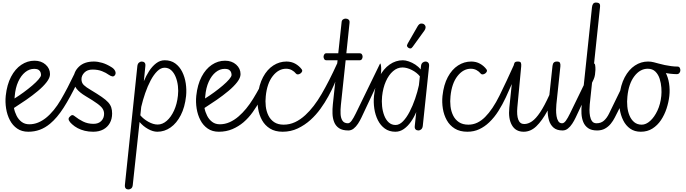

<svg xmlns="http://www.w3.org/2000/svg" viewBox="-20 -1024 5384 1507"><path d="M202 10Q151 10 115 -14.8Q79 -39.5 57.5 -80.8Q36 -122 28 -172Q20 -222 25 -272Q34.5 -360 66.8 -421.5Q99 -483 147 -515.2Q195 -547.5 250.5 -547.5Q304 -547.5 338.2 -516.8Q372.5 -486 372.5 -442Q372.5 -413.5 346.2 -379.5Q320 -345.5 277.5 -310Q235 -274.5 185.5 -240.2Q136 -206 89.5 -176.5Q95.5 -144.5 110.5 -115Q125.5 -85.5 150.2 -67Q175 -48.5 210 -48.5Q220 -48.5 224.8 -39.8Q229.5 -31 229 -20Q228.5 -9 222 0.5Q215.5 10 202 10ZM94 -251Q129.5 -273 166 -299.8Q202.5 -326.5 233.5 -353Q264.5 -379.5 283.2 -401.5Q302 -423.5 302 -435.5Q302 -444.5 298.5 -455.8Q295 -467 283.5 -475.2Q272 -483.5 247.5 -483.5Q210 -483.5 177.5 -457.2Q145 -431 123 -383Q101 -335 95.5 -269ZM210 -48.5Q246 -48.5 278.5 -61.8Q311 -75 340.5 -98.5Q404.5 -150 457.8 -241.5Q511 -333 561 -438.5Q571.5 -461 583.5 -462Q592.5 -462.5 597.8 -449.5Q603 -436.5 599 -414.5Q598 -405.5 595 -395.8Q592 -386 586.5 -375Q530.5 -258.5 479.2 -178.5Q428 -98.5 373 -53Q334.5 -21 292.5 -5.5Q250.5 10 202 10Q192 10 187.5 1Q183 -8 183.5 -19Q184.5 -30 191 -39.2Q197.5 -48.5 210 -48.5Z M711.5 10Q675.5 10 645 2.5Q614.5 -5 589.5 -18.2Q564.5 -31.5 545 -49.5Q527 -65.5 520.8 -79.5Q514.5 -93.5 524.5 -105Q537.5 -120 547.2 -120.5Q557 -121 571 -108.5Q595.5 -88.5 632 -70.2Q668.5 -52 714 -52Q753 -52 775 -74.5Q797 -97 797 -130.5Q797 -152 785.8 -170.2Q774.5 -188.5 743.2 -211.2Q712 -234 652 -269.5Q605 -297.5 581.2 -327.2Q557.5 -357 557.5 -403.5Q557.5 -460.5 599.8 -500.8Q642 -541 716.5 -541Q747.5 -541 782.5 -530.8Q817.5 -520.5 855.5 -496.5Q876 -484 883.8 -466.5Q891.5 -449 883 -435.5Q875 -423 862.8 -424.2Q850.5 -425.5 833 -437.5Q813 -452.5 781 -465.2Q749 -478 706.5 -478Q665.5 -478 642.5 -454.5Q619.5 -431 619.5 -402.5Q619.5 -374 638 -356.2Q656.5 -338.5 693 -317.5Q745.5 -286 778.5 -263.2Q811.5 -240.5 829 -221Q846.5 -201.5 853.2 -180.8Q860 -160 860 -133Q860 -90.5 842 -58.2Q824 -26 790.8 -8Q757.5 10 711.5 10Z M987 463Q974.5 463 966.5 454.5Q958.5 446 960.5 426L1058 -504.5Q1060 -523 1070.2 -532Q1080.5 -541 1092 -541Q1106 -541 1114.5 -532.8Q1123 -524.5 1121 -506L1109 -386.5Q1126 -428 1150.2 -465.8Q1174.5 -503.5 1205.5 -527.2Q1236.5 -551 1272.5 -551Q1321.5 -551 1355.5 -526.2Q1389.5 -501.5 1410 -460.5Q1430.5 -419.5 1438 -369.8Q1445.5 -320 1440.5 -270Q1431 -182.5 1398.8 -119.8Q1366.5 -57 1318.8 -23.5Q1271 10 1215 10Q1180.5 10 1142 -11.5Q1103.5 -33 1075.5 -66.5L1022 428.5Q1020 447 1010 455Q1000 463 987 463ZM1081.5 -119Q1105.5 -90 1144.2 -68.2Q1183 -46.5 1217.5 -46.5Q1255.5 -46.5 1289 -75.8Q1322.5 -105 1346 -156.2Q1369.5 -207.5 1376.5 -273Q1381 -310.5 1376.5 -349Q1372 -387.5 1358.8 -420.2Q1345.5 -453 1323.8 -472.8Q1302 -492.5 1272 -492.5Q1242 -492.5 1214.2 -465.2Q1186.5 -438 1162.5 -392.8Q1138.5 -347.5 1119.8 -293.2Q1101 -239 1088.5 -185Z M1697.5 10Q1646.5 10 1610.5 -14.8Q1574.5 -39.5 1553 -80.8Q1531.5 -122 1523.5 -172Q1515.5 -222 1520.5 -272Q1530 -360 1562.2 -421.5Q1594.5 -483 1642.5 -515.2Q1690.5 -547.5 1746 -547.5Q1799.5 -547.5 1833.8 -516.8Q1868 -486 1868 -442Q1868 -413.5 1841.8 -379.5Q1815.5 -345.5 1773 -310Q1730.5 -274.5 1681 -240.2Q1631.5 -206 1585 -176.5Q1591 -144.5 1606 -115Q1621 -85.5 1645.8 -67Q1670.5 -48.5 1705.5 -48.5Q1715.5 -48.5 1720.2 -39.8Q1725 -31 1724.5 -20Q1724 -9 1717.5 0.5Q1711 10 1697.5 10ZM1589.5 -251Q1625 -273 1661.5 -299.8Q1698 -326.5 1729 -353Q1760 -379.5 1778.8 -401.5Q1797.5 -423.5 1797.5 -435.5Q1797.5 -444.5 1794 -455.8Q1790.5 -467 1779 -475.2Q1767.5 -483.5 1743 -483.5Q1705.5 -483.5 1673 -457.2Q1640.5 -431 1618.5 -383Q1596.5 -335 1591 -269ZM1705.5 -48.5Q1745.5 -48.5 1782.5 -65Q1819.5 -81.5 1853 -110.5Q1914.5 -163.5 1967 -249Q2019.5 -334.5 2065.5 -430Q2068 -435.5 2070 -435.5Q2079 -436 2077.5 -406.5Q2076 -377 2067 -338Q2062.5 -319 2057.5 -306.2Q2052.5 -293.5 2044.2 -278.2Q2036 -263 2021.5 -236Q1995.5 -188.5 1963.5 -143.8Q1931.5 -99 1891.5 -64.5Q1852 -31 1803.8 -10.5Q1755.5 10 1697.5 10Q1687.5 10 1683 1Q1678.5 -8 1679 -19Q1680 -30 1686.5 -39.2Q1693 -48.5 1705.5 -48.5Z M2303 -446.5Q2290.5 -462.5 2270.5 -473.5Q2250.5 -484.5 2225.5 -484.5Q2166 -484.5 2121 -427.2Q2076 -370 2066 -269Q2061.5 -229.5 2066 -190Q2070.5 -150.5 2086.5 -117.8Q2102.5 -85 2132 -65.2Q2161.5 -45.5 2206.5 -45.5Q2219 -45.5 2225.2 -37.2Q2231.5 -29 2231 -19Q2230.5 -8 2222.5 1Q2214.5 10 2198.5 10Q2139.5 10 2099.5 -14.8Q2059.5 -39.5 2036.8 -80.5Q2014 -121.5 2006 -171.2Q1998 -221 2003 -271Q2012.5 -359 2044.8 -419Q2077 -479 2125 -510Q2173 -541 2228.5 -541Q2267 -541 2297.5 -524Q2328 -507 2348.5 -479.5Q2354.5 -471.5 2350.8 -462.5Q2347 -453.5 2338 -447.2Q2329 -441 2319 -440Q2309 -439 2303 -446.5ZM2206.5 -45.5Q2253 -45.5 2295.2 -65Q2337.5 -84.5 2377 -121Q2444 -182.5 2504.5 -286.5Q2565 -390.5 2625 -523Q2629 -531.5 2631 -531.5Q2634.5 -531.5 2635 -518.2Q2635.5 -505 2633.5 -484.5Q2630.5 -458 2623.2 -424.2Q2616 -390.5 2604 -363Q2584.5 -318 2557.2 -268Q2530 -218 2495.2 -170Q2460.5 -122 2417.5 -83Q2372 -42 2317.2 -16Q2262.5 10 2198.5 10Q2188 10 2183 2.2Q2178 -5.5 2178.5 -15Q2178.5 -26 2185.5 -35.8Q2192.5 -45.5 2206.5 -45.5Z M2714.5 0Q2667.5 0 2641 -18Q2614.5 -36 2602.8 -65.8Q2591 -95.5 2589.8 -132Q2588.5 -168.5 2592.5 -205L2629.5 -551H2542Q2530.5 -551 2525 -559.8Q2519.5 -568.5 2519.5 -579Q2520 -589 2525.5 -597.5Q2531 -606 2542 -606H2635L2661.5 -852Q2663 -865 2672.5 -871.5Q2682 -878 2693 -878Q2707 -878 2716.2 -870Q2725.5 -862 2723.5 -844.5L2698.5 -606H2803Q2814.5 -606 2820 -598.2Q2825.5 -590.5 2826 -580.5Q2826.5 -570 2820.8 -560.5Q2815 -551 2803 -551H2693L2655.5 -199Q2651.5 -161.5 2653.2 -129Q2655 -96.5 2668.2 -76.5Q2681.5 -56.5 2711 -56.5Q2724 -56.5 2731 -47.5Q2738 -38.5 2738.5 -28Q2738.5 -17.5 2732.8 -8.8Q2727 0 2714.5 0ZM2711 -56.5Q2725.5 -56.5 2740.2 -77Q2755 -97.5 2772.5 -133.5L2962 -523Q2963 -524.5 2963.5 -525Q2964 -525.5 2964.5 -525.5Q2967.5 -525.5 2970 -510.8Q2972.5 -496 2972 -475Q2971.5 -457 2968.5 -437.5Q2965.5 -418 2958.5 -402.5L2817 -101.5Q2805 -76 2789.8 -52.8Q2774.5 -29.5 2755.8 -14.8Q2737 0 2714.5 0Q2696.5 0 2687.8 -9Q2679 -18 2679 -29Q2679 -39.5 2687.2 -48Q2695.5 -56.5 2711 -56.5Z M3083.5 10Q3035 10 3000.8 -14.8Q2966.5 -39.5 2946 -80.5Q2925.5 -121.5 2918 -171.2Q2910.5 -221 2915.5 -271Q2925 -359 2957.5 -421.5Q2990 -484 3038.2 -517.5Q3086.5 -551 3142 -551Q3162.5 -551 3188.8 -542Q3215 -533 3240 -516.8Q3265 -500.5 3281.5 -479L3284.5 -506Q3286.5 -524 3297 -532.5Q3307.5 -541 3320 -541Q3332.5 -541 3341.2 -532Q3350 -523 3347.5 -502L3298.5 -36.5Q3296.5 -18 3286.2 -9Q3276 0 3264.5 0Q3250.5 0 3242 -8.2Q3233.5 -16.5 3235.5 -35L3247 -144.5Q3230 -103.5 3205.2 -68.2Q3180.5 -33 3149.8 -11.5Q3119 10 3083.5 10ZM2979 -268Q2975 -230 2979 -190.5Q2983 -151 2995.8 -117.5Q3008.5 -84 3030.8 -63.5Q3053 -43 3085 -43Q3115 -43 3143 -71.8Q3171 -100.5 3195.2 -147.2Q3219.5 -194 3238.2 -248.8Q3257 -303.5 3268 -355L3275.5 -425Q3252 -454.5 3212.8 -474.5Q3173.5 -494.5 3139 -494.5Q3098.5 -494.5 3064.8 -465.2Q3031 -436 3008.5 -385Q2986 -334 2979 -268ZM3187.5 -647.5Q3179.5 -652.5 3175.5 -660Q3171.5 -667.5 3180.5 -683L3257.5 -817Q3270 -838.5 3285.2 -839.2Q3300.5 -840 3309.5 -832.5Q3321 -822 3320.5 -809.2Q3320 -796.5 3311.5 -784.5L3219 -656.5Q3210 -644 3202.2 -643.8Q3194.5 -643.5 3187.5 -647.5Z M3753 -446.5Q3740.5 -462.5 3720.5 -473.5Q3700.5 -484.5 3675.5 -484.5Q3616 -484.5 3571 -427.2Q3526 -370 3516 -269Q3511.5 -229.5 3516 -190Q3520.5 -150.5 3536.5 -117.8Q3552.5 -85 3582 -65.2Q3611.5 -45.5 3656.5 -45.5Q3669 -45.5 3675.2 -37.2Q3681.5 -29 3681 -19Q3680.5 -8 3672.5 1Q3664.5 10 3648.5 10Q3589.5 10 3549.5 -14.8Q3509.5 -39.5 3486.8 -80.5Q3464 -121.5 3456 -171.2Q3448 -221 3453 -271Q3462.5 -359 3494.8 -419Q3527 -479 3575 -510Q3623 -541 3678.5 -541Q3717 -541 3747.5 -524Q3778 -507 3798.5 -479.5Q3804.5 -471.5 3800.8 -462.5Q3797 -453.5 3788 -447.2Q3779 -441 3769 -440Q3759 -439 3753 -446.5ZM3656.5 -45.5Q3693.5 -45.5 3726 -61Q3758.5 -76.5 3787.5 -105.5Q3847 -165 3900.5 -273.5Q3954 -382 4017.5 -523Q4021.5 -531.5 4023.5 -531.5Q4027 -531.5 4027.5 -518.2Q4028 -505 4026 -484.5Q4023 -458 4015.8 -424.2Q4008.5 -390.5 3996.5 -363Q3975.5 -314 3950 -259.2Q3924.5 -204.5 3892.5 -153.5Q3860.5 -102.5 3819.5 -63.5Q3784.5 -30 3742.2 -10Q3700 10 3648.5 10Q3638 10 3633 2.2Q3628 -5.5 3628.5 -15Q3628.5 -26 3635.5 -35.8Q3642.5 -45.5 3656.5 -45.5Z M4396 0Q4350.5 0 4325 -22Q4299.5 -44 4289 -79.8Q4278.5 -115.5 4278.5 -156.5Q4234.5 -76 4189.8 -33Q4145 10 4090.5 10Q4027 10 3997.8 -41.8Q3968.5 -93.5 3977.5 -178.5L4012 -506.5Q4013 -519 4018 -530Q4023 -541 4044.5 -541Q4065 -541 4068.8 -530.5Q4072.5 -520 4071 -504L4040.5 -180.5Q4035 -119.5 4048 -85Q4061 -50.5 4094.5 -50.5Q4125 -50.5 4155.5 -71.5Q4186 -92.5 4219.5 -142.5Q4253 -192.5 4292 -278.5L4316.5 -506.5Q4317.5 -514.5 4320.2 -522.5Q4323 -530.5 4330.2 -535.8Q4337.5 -541 4351 -541Q4371 -541 4375.5 -530.2Q4380 -519.5 4378.5 -504L4347 -205Q4345 -187 4344.8 -162Q4344.5 -137 4348.2 -112.8Q4352 -88.5 4362.2 -72.5Q4372.5 -56.5 4391 -56.5Q4401 -56.5 4406 -47.2Q4411 -38 4411.5 -27.5Q4412 -17 4408.2 -8.5Q4404.5 0 4396 0ZM4392.5 -56.5Q4407 -56.5 4421.8 -77Q4436.5 -97.5 4454 -133.5L4643.5 -523Q4644.5 -524.5 4645 -525Q4645.5 -525.5 4646 -525.5Q4649 -525.5 4651.5 -510.8Q4654 -496 4653.5 -475Q4653 -457 4650 -437.5Q4647 -418 4640 -402.5L4498.5 -101.5Q4486.5 -76 4471.2 -52.8Q4456 -29.5 4437.2 -14.8Q4418.5 0 4396 0Q4378 0 4369.2 -9Q4360.5 -18 4360.5 -29Q4360.5 -39.5 4368.8 -48Q4377 -56.5 4392.5 -56.5Z M4666.5 0Q4622.5 0 4596.5 -18Q4570.5 -36 4558.2 -65.8Q4546 -95.5 4544 -132Q4542 -168.5 4546 -205L4626.5 -967.5Q4628.5 -985.5 4636 -994.8Q4643.5 -1004 4658 -1004Q4675 -1004 4683.5 -996.8Q4692 -989.5 4689.5 -968L4609 -205Q4607 -187 4606.8 -162Q4606.5 -137 4611 -112.8Q4615.5 -88.5 4627.2 -72.5Q4639 -56.5 4661.5 -56.5Q4672.5 -56.5 4678.2 -46.8Q4684 -37 4684.5 -25.5Q4684.5 -15.5 4680.2 -7.8Q4676 0 4666.5 0ZM4663 -56.5Q4697 -56.5 4720.2 -77Q4743.5 -97.5 4761 -133.5L4906.5 -432.5Q4909 -437 4910.5 -437Q4915.5 -437.5 4916.5 -426.2Q4917.5 -415 4916 -397.2Q4914.5 -379.5 4912 -359.5Q4909.5 -337 4904 -311Q4898.5 -285 4894.5 -277L4805.5 -101.5Q4792.5 -75.5 4773.5 -52.2Q4754.5 -29 4728.2 -14.5Q4702 0 4666.5 0Q4648.5 0 4639.8 -9Q4631 -18 4631 -29Q4631 -36 4634.8 -42.2Q4638.5 -48.5 4645.5 -52.5Q4652.5 -56.5 4663 -56.5Z M5009.5 10Q4960.5 10 4926.2 -14.2Q4892 -38.5 4871.8 -79Q4851.5 -119.5 4844 -169Q4836.5 -218.5 4841.5 -268.5Q4851 -356.5 4883.2 -417.2Q4915.5 -478 4963.2 -509.5Q5011 -541 5066.5 -541Q5115 -541 5149 -518Q5183 -495 5203.5 -456.2Q5224 -417.5 5231.5 -369.2Q5239 -321 5233.5 -270.5Q5228 -221.5 5211.8 -172Q5195.5 -122.5 5168 -81.2Q5140.5 -40 5101 -15Q5061.5 10 5009.5 10ZM4904.5 -266.5Q4900 -227 4903.8 -188Q4907.5 -149 4921 -116.8Q4934.5 -84.5 4958.2 -65Q4982 -45.5 5017 -45.5Q5050.5 -45.5 5083.2 -75Q5116 -104.5 5140 -155.5Q5164 -206.5 5170.5 -271Q5173.5 -298.5 5171 -334.8Q5168.5 -371 5157.8 -405.2Q5147 -439.5 5124.2 -462Q5101.5 -484.5 5064 -484.5Q5004 -484.5 4959.2 -426Q4914.5 -367.5 4904.5 -266.5ZM5291 -442Q5238.5 -443 5186.5 -454.5Q5162.5 -460 5138 -468Q5113.5 -476 5088.5 -485.5Q5080 -489 5079.5 -498.8Q5079 -508.5 5084 -518Q5088 -526.5 5095 -532.2Q5102 -538 5109 -536Q5127.5 -531 5150.2 -525Q5173 -519 5197.5 -513.5Q5222.5 -508.5 5248 -505Q5273.5 -501.5 5298 -501.5Q5310 -501.5 5315.5 -491.5Q5321 -481.5 5320 -470Q5319 -459 5312 -450.5Q5305 -442 5291 -442Z"/></svg>

Font: Edu SA Hand Cursive
Style: Regular
Weight: 400
Designer: Tina and Corey Anderson, Eben Sorkin, Mirko Velimirovic
Foundry: Google for Education
Version: Version 2.000